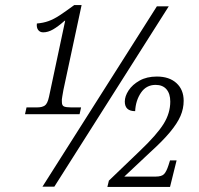

<svg xmlns="http://www.w3.org/2000/svg" viewBox="-20 -739 789 760"><path d="M79 -287 85 -314H129Q146 -314 157 -321Q168 -328 174 -356L238 -657H236Q210 -634 190 -622.5Q170 -611 151 -611Q138 -611 131 -620.5Q124 -630 126 -646Q151 -648 172 -655.5Q193 -663 216.5 -678.5Q240 -694 274 -719H303L231 -383Q229 -369 226.5 -357Q224 -345 225 -335Q225 -321 233.5 -317.5Q242 -314 259 -314H301L295 -287ZM148 0 601 -714H648L195 0ZM405 1 411 -24 535 -143Q601 -206 627.5 -248.5Q654 -291 654 -337Q654 -368 639 -385.5Q624 -403 596 -403Q559 -403 538 -372Q517 -341 515 -299Q474 -299 474 -337Q474 -358 489 -381Q504 -404 532.5 -420Q561 -436 601 -436Q650 -436 678.5 -410Q707 -384 707 -340Q707 -309 694.5 -280Q682 -251 653 -216Q624 -181 572 -134L472 -40H596Q620 -40 629.5 -50Q639 -60 647 -85L653 -104H679L653 1Z"/></svg>

Font: Noto Serif Condensed Light
Style: Italic
Weight: 300
Width: 3
Italic angle: -12°
Designer: Monotype Design Team
Foundry: Monotype Imaging Inc.
Version: Version 2.014; ttfautohint (v1.8.4.7-5d5b)